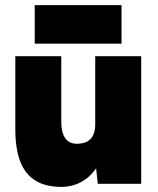

<svg xmlns="http://www.w3.org/2000/svg" viewBox="-20 -720 618 752"><path d="M363 0 353 -92V-500H533V0ZM40 -244V-500H220V-244ZM220 -244Q220 -216 226.5 -197Q233 -178 245.5 -168Q258 -158 277 -157Q315 -156 334 -175Q353 -194 353 -234H402Q402 -155 378 -100Q354 -45 313 -16.5Q272 12 220 12Q159 12 119 -12.5Q79 -37 59.5 -87Q40 -137 40 -214V-244ZM116 -549V-700H456V-549Z"/></svg>

Font: Figtree Black
Style: Regular
Weight: 900
Designer: Erik Kennedy
Foundry: Erik Kennedy
Version: Version 2.001;gftools[0.9.30]